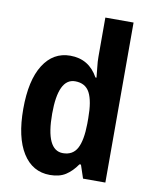

<svg xmlns="http://www.w3.org/2000/svg" viewBox="-86 -824 712 898"><g transform="rotate(10 270.0 -375.0)"><path d="M213 10Q130 10 83.5 -64Q37 -138 37 -273Q37 -409 83.5 -482.5Q130 -556 211 -556Q300 -556 344 -476H349Q347 -502 344 -526Q341 -550 341 -574V-760H475V0H369L348 -63H341Q317 -28 287.5 -9Q258 10 213 10ZM255 -101Q302 -101 322.5 -139Q343 -177 344 -256V-283Q344 -364 323.5 -403Q303 -442 254 -442Q174 -442 174 -274Q174 -101 255 -101Z"/></g></svg>

Font: Noto Sans Gurmukhi UI Condensed
Style: Bold
Weight: 700
Width: 3
Designer: Jelle Bosma - Monotype Design Team
Foundry: Monotype Imaging Inc.
Version: Version 2.004; ttfautohint (v1.8.4.7-5d5b)